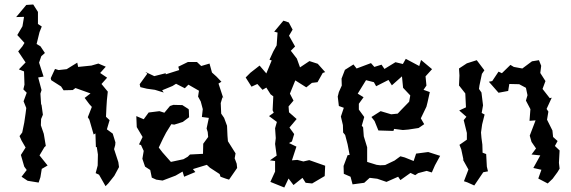

<svg xmlns="http://www.w3.org/2000/svg" viewBox="-20 -795 2542 855"><path d="M316 -403 383 -379 357 -359 378 -331 389 -319 371 -273 378 -262 397 -196 405 -201 407 -140H411L416 -107L415 -58L406 -24L421 -17L450 34L462 22L489 -12L510 -51L507 -73L488 -131L493 -149L494 -161L482 -200L456 -219L468 -260L452 -275L454 -318L456 -349L460 -387L432 -421L457 -449L426 -470L451 -498L418 -512L387 -503L328 -497L324 -516L277 -487L241 -483L225 -488L206 -447L208 -438L252 -410L263 -393L304 -394ZM52 -719 87 -720 80 -678 57 -639 89 -604 80 -589 61 -566 94 -517 64 -486 87 -477 89 -418 84 -397 99 -382 85 -344 97 -314 94 -290 88 -249 79 -205 67 -189 76 -169 94 -138 73 -105 88 -53 99 -38 76 -8 103 10 152 18 160 -6 166 -43 192 -58 156 -103 178 -140 184 -145 175 -199 162 -237 163 -265 171 -284 165 -328 163 -331 160 -378 165 -394 150 -450 174 -454 154 -516 164 -545 180 -559 160 -589 143 -599 156 -652 166 -677 149 -688V-742L128 -775L97 -773Z M915 -48 958 -20 962 -8 984 0 1000 5 1036 -47 1034 -66 1025 -90 1029 -112 995 -166 993 -190 991 -235 978 -270 965 -289 963 -336 971 -363 975 -356 953 -423 966 -431 944 -454 924 -472 913 -512 876 -501 857 -519H817L774 -498L778 -483L718 -464V-469L667 -456L627 -475L636 -467L602 -420L605 -407L634 -400L670 -395L709 -383L702 -393L748 -412L764 -422L803 -402L819 -418L866 -391L862 -365L874 -343L883 -309L879 -274L910 -270L900 -223L905 -207L907 -185L885 -155L884 -110L826 -107L816 -97L797 -86L741 -74L703 -117L687 -138L706 -178L720 -205L743 -242L756 -240L794 -252L822 -273L821 -303L820 -309L792 -327L752 -328L737 -323L712 -293L690 -300L642 -294L620 -264L587 -278L589 -229L615 -185L599 -152L608 -149L620 -123L614 -88L626 -53L649 -38L656 -4L676 5L704 9L762 -13L793 -31L800 -8L850 -29L839 -42L901 -61Z M1166 -405 1185 -375 1197 -366 1194 -304 1199 -293 1178 -278 1213 -252 1205 -224 1208 -180 1205 -154 1212 -102 1182 -81 1205 -78V-31L1184 15L1246 40L1265 0L1287 29L1327 -3L1341 19L1370 22L1426 -11L1428 -57L1357 -82L1331 -76L1304 -83L1280 -81L1300 -142L1267 -158L1280 -165L1290 -198L1269 -227L1301 -265L1267 -295L1265 -321L1287 -347L1271 -378L1295 -437L1344 -406L1369 -426L1394 -429L1417 -470L1428 -474L1395 -511L1358 -523L1316 -495L1302 -534L1275 -569L1294 -588L1267 -636L1283 -663L1266 -695L1242 -703L1201 -654L1216 -650L1212 -593L1197 -566L1180 -529L1190 -526L1166 -468L1136 -503L1095 -471L1074 -450L1100 -409L1126 -421L1149 -395Z M1516 -484 1501 -445 1502 -414 1489 -385 1484 -365 1489 -323 1511 -315 1498 -276 1507 -238 1508 -205 1517 -194 1528 -152 1537 -105 1528 -104 1510 -56 1511 -21 1541 -8 1550 26 1602 19 1625 -2 1627 -3 1660 1 1701 15 1753 -8 1763 7 1808 -25 1829 -15 1842 -24 1880 -34 1903 -27 1917 -59 1940 -101 1887 -118 1833 -111 1822 -78 1782 -94 1763 -99 1737 -80 1695 -60 1673 -59 1657 -61 1615 -74V-139L1600 -188L1597 -228L1591 -235L1602 -274L1578 -307V-333L1599 -362L1573 -378L1610 -438L1645 -429L1655 -411L1710 -439L1725 -415L1770 -455L1775 -404L1807 -370L1802 -342L1767 -306L1751 -289L1722 -286L1675 -300L1634 -274L1648 -256L1665 -214L1732 -212L1735 -221L1774 -216L1798 -218L1844 -225L1869 -242L1854 -268L1879 -320L1884 -340L1894 -385L1866 -395L1879 -414L1875 -455L1904 -487L1855 -528L1847 -501L1787 -533L1774 -510L1741 -518L1692 -488L1679 -507L1647 -497L1632 -514L1568 -490L1554 -508Z M2292 -420 2322 -404 2329 -371 2322 -347 2342 -309 2338 -257 2365 -259 2339 -191 2347 -163 2367 -134 2347 -107 2386 -103 2355 -47 2391 -39 2377 0 2419 22 2441 1 2463 -29 2472 -44 2469 -70 2472 -125 2451 -145 2463 -167 2443 -185 2440 -214 2416 -262 2422 -298 2414 -310 2437 -360 2428 -358 2396 -399 2409 -434 2386 -470 2390 -502 2380 -527 2349 -522 2306 -490 2268 -497 2253 -506 2215 -469 2200 -476 2172 -434 2157 -431 2200 -382 2243 -390 2248 -421ZM2024 -414 2026 -412 2052 -379 2055 -317 2025 -303 2057 -275 2045 -260 2059 -203V-173L2026 -150L2034 -130L2044 -83L2041 -85L2066 -40L2046 12L2061 17L2092 31L2132 -28L2153 -32L2148 -53L2145 -109L2129 -115L2128 -151L2124 -181L2122 -205L2127 -241L2138 -285L2125 -292L2131 -326L2124 -383L2113 -399L2115 -414L2126 -466L2137 -482L2103 -527L2059 -513L2024 -490L2026 -459Z"/></svg>

Font: チョークS
Style: Regular
Weight: 400
Designer: [Stick] Fontworks Inc.
Foundry: [Stick] Fontworks Inc.
Version: Version 1.200;FEAKit 1.0